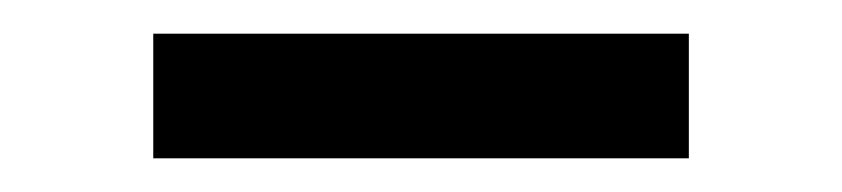

<svg xmlns="http://www.w3.org/2000/svg" viewBox="-20 -756 500 114"><path d="M71 -662H389V-736H71Z"/></svg>

Font: Chivo
Style: Bold
Weight: 700
Designer: Hector Gatti
Foundry: Omnibus-Type
Version: Version 1.003;PS 001.003;hotconv 1.0.70;makeotf.lib2.5.58329